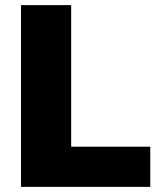

<svg xmlns="http://www.w3.org/2000/svg" viewBox="-20 -730 635 750"><path d="M62 0V-710H258V-157H567V0Z"/></svg>

Font: Geist Black
Style: Regular
Weight: 400
Designer: Basement.studio, Andrés Briganti, Mateo Zaragoza
Foundry: Basement.studio, Vercel, Andrés Briganti, Guido Ferreyra, Mateo Zaragoza
Version: Version 1.401